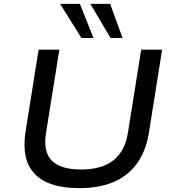

<svg xmlns="http://www.w3.org/2000/svg" viewBox="-20 -961 890 990"><path d="M390 9Q307 9 249.5 -10Q192 -29 157.5 -66Q123 -103 112 -156Q101 -209 111 -277L179 -705H286L217 -274Q202 -177 248 -132Q294 -87 398 -87Q505 -87 565 -134.5Q625 -182 640 -279L708 -705H816L748 -278Q733 -183 686.5 -118.5Q640 -54 565.5 -22.5Q491 9 390 9ZM550 -765 446 -941H548L612 -765ZM400 -765 290 -941H392L462 -765Z"/></svg>

Font: Nunito Sans 7pt SemiExpanded Medium
Style: Italic
Weight: 500
Width: 6
Italic angle: -9°
Designer: Vernon Adams
Foundry: Vernon Adams
Version: Version 3.101;gftools[0.9.27]